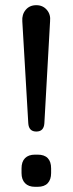

<svg xmlns="http://www.w3.org/2000/svg" viewBox="-20 -720 280 740"><path d="M120 -213Q91 -213 89 -245L66 -638Q64 -664 79 -682Q94 -700 120 -700Q145 -700 160.5 -682Q176 -664 173 -638L151 -245Q149 -213 120 -213ZM115 0Q90 0 76.5 -14Q63 -28 63 -53V-71Q63 -97 76.5 -110.5Q90 -124 115 -124H125Q151 -124 164 -110.5Q177 -97 177 -71V-53Q177 -28 164 -14Q151 0 125 0Z"/></svg>

Font: Quicksand SemiBold
Style: Regular
Weight: 600
Designer: Andrew Paglinawan
Foundry: Andrew Paglinawan
Version: Version 3.004